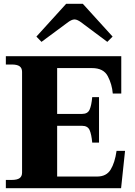

<svg xmlns="http://www.w3.org/2000/svg" viewBox="-20 -998 714 1018"><path d="M200 -776 173 -804 331 -978H419L577 -804L549 -776L415 -876Q391 -895 375 -895Q359 -895 335 -876ZM643 -198 622 0H11V-44H42Q71 -44 84 -53.5Q97 -63 97 -83V-617Q97 -637 84 -646.5Q71 -656 42 -656H11V-700H623V-502H578Q574 -551 551.5 -594Q529 -637 468 -637H283V-394H415Q445 -394 455 -416.5Q465 -439 469 -483H505V-242H469Q465 -286 455 -308.5Q445 -331 415 -331H283V-62H495Q544 -62 566.5 -98.5Q589 -135 598 -198Z"/></svg>

Font: Taviraj Bold
Style: Regular
Weight: 700
Designer: Katatrad Team
Foundry: CadsonDemak
Version: Version 1.030